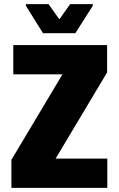

<svg xmlns="http://www.w3.org/2000/svg" viewBox="-20 -905 572 925"><path d="M35 0V-135L281 -547H44V-688H496V-556L248 -141H497V0ZM187 -745 105 -877V-885H214L266 -812L318 -885H427V-877L343 -745Z"/></svg>

Font: Saira SemiCondensed ExtraBold
Style: Regular
Weight: 800
Width: 4
Designer: Hector Gatti with collaboration of the Omnibus-Type team
Foundry: Omnibus-Type
Version: Version 1.101